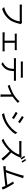

<svg xmlns="http://www.w3.org/2000/svg" viewBox="2988 -3876 965 6980"><g transform="rotate(90 3470.0 -385.5)"><path d="M845.8 -622 844.6 -615.6Q824 -518 786.9 -417Q749.8 -316 696 -247.2Q623 -154.2 528.9 -87.6Q434.8 -21 302.6 20.2L237 -52Q374.6 -87 466.9 -146.8Q559.2 -206.6 626.8 -293.4Q676.6 -357.2 711.6 -449.6Q746.6 -542 758.4 -621H244Q199 -621 146 -618.4V-703.8Q168.6 -701.6 195.5 -699.4Q222.4 -697.2 244.8 -697.2H749Q782 -697.2 801 -702.2L859.4 -664.4Q852.8 -649 845.8 -622Z M1272.4 -511.6H1733.2Q1749.8 -511.6 1803.2 -515.2V-437.8Q1768.4 -441 1733.2 -441H1273.2Q1238.6 -441 1204.2 -437.8V-515.2Q1236.4 -511.6 1272.4 -511.6ZM1536.2 -471.6V-30H1458.6V-471.6ZM1226.6 -70.6H1779.4Q1805.8 -70.6 1846 -75.2V6Q1818.2 2.6 1779.4 2.6H1226.6Q1190.4 2.6 1155.4 6V-75.2Q1188 -70.6 1226.6 -70.6Z M2305.2 -733.2H2710Q2762.2 -733.2 2802.8 -738V-658.2Q2754.4 -661.4 2710 -661.4H2306Q2256.8 -661.4 2215.6 -658.2V-738Q2269.6 -733.2 2305.2 -733.2ZM2182.4 -482.6H2836.6Q2854.2 -482.6 2875 -483.8Q2895.8 -485 2914 -487.2V-407.8Q2874 -410 2836.6 -410H2182.4Q2129.4 -410 2095.8 -407.6V-487.2Q2149.8 -482.6 2182.4 -482.6ZM2504.2 -135Q2476.6 -84.8 2423.1 -35.1Q2369.6 14.6 2307.6 46.2L2236.8 -6.2Q2295.4 -30.6 2345.9 -71.5Q2396.4 -112.4 2425.8 -160.2Q2460.2 -214.8 2471.7 -282.3Q2483.2 -349.8 2484 -448.2L2564.4 -448.4Q2564.4 -349.4 2550.4 -272.5Q2536.4 -195.6 2504.2 -135Z M3423.8 -407.8Q3491 -449.4 3555.8 -505.4Q3620.6 -561.4 3660.6 -610.8L3720.6 -553.6Q3674.8 -503.8 3602.6 -445.5Q3530.4 -387.2 3456 -342.2Q3388 -301.4 3291.7 -257.7Q3195.4 -214 3100.2 -184.4L3062.8 -256Q3154.6 -278.2 3254.3 -321.9Q3354 -365.6 3423.8 -407.8ZM3499.2 77.2H3410.4Q3411.6 62.8 3412.8 38.8Q3414 14.8 3414 -9.2V-365.2L3494.4 -384.6V-9.2Q3494.4 57 3499.2 77.2Z M4457.4 -625.8 4411.4 -559.8Q4374.6 -587.6 4307 -632.6Q4239.4 -677.6 4197 -702.2L4240.2 -766.6Q4280.6 -744.4 4348.8 -699.4Q4417 -654.4 4457.4 -625.8ZM4427.8 -168Q4550.2 -238.2 4647.3 -332.6Q4744.4 -427 4806 -534.4L4852.6 -454.8Q4787.2 -353.8 4687.2 -260.6Q4587.2 -167.4 4468.4 -97.8Q4396.6 -56.6 4304.8 -22.8Q4213 11 4137.4 26.8L4092 -51.6Q4178.2 -66.8 4266.3 -96.7Q4354.4 -126.6 4427.8 -168ZM4308.6 -407.8 4265.2 -339.8Q4224.6 -369 4157.2 -411.6Q4089.8 -454.2 4047.4 -476.2L4089.8 -542.2Q4132.8 -519.2 4204.1 -475.1Q4275.4 -431 4308.6 -407.8Z M5777.8 -676.2 5725.2 -652.2Q5710.6 -682 5687.6 -721.8Q5664.6 -761.6 5644.2 -790.4L5695.8 -813.2Q5715.6 -785.2 5739.5 -745.2Q5763.4 -705.2 5777.8 -676.2ZM5892.6 -712.2 5841 -688.2Q5822.6 -723.4 5800.2 -761.3Q5777.8 -799.2 5758 -825.4L5808.8 -848.2Q5829.2 -819.6 5853.9 -779.5Q5878.6 -739.4 5892.6 -712.2ZM5693.6 -608.4Q5661.4 -527.4 5607.3 -434.8Q5553.2 -342.2 5494.6 -277.4Q5405.4 -178 5300.4 -95.9Q5195.4 -13.8 5082.4 37.8L5021.2 -26.8Q5135.2 -71.2 5242.2 -150.6Q5349.2 -230 5433.4 -323.8Q5486.2 -382.8 5534.2 -463.1Q5582.2 -543.4 5600.6 -604.2H5208Q5179.8 -604.2 5122.6 -600.6L5108 -599.4V-686.6Q5123.2 -685.2 5152.1 -683.1Q5181 -681 5208 -681H5595.6Q5618 -681 5637.8 -683.1Q5657.6 -685.2 5669.2 -688.8L5717.8 -651Q5712 -643.6 5705.2 -631.3Q5698.4 -619 5693.6 -608.4ZM5817.8 -15 5750.8 43.6Q5693.6 -31.2 5612.2 -118.5Q5530.8 -205.8 5452.6 -274L5507.6 -327.8Q5584.2 -265.4 5672.2 -175.1Q5760.2 -84.8 5817.8 -15Z M6450.8 -720.8Q6438 -691.4 6426 -653.8Q6405.8 -589.6 6384.8 -524.2Q6272 -177 6235 -89.8L6147.8 -87Q6182 -163.8 6248.6 -366.1Q6315.2 -568.4 6344.6 -670.4Q6358.4 -721 6364.2 -765.2L6460.2 -745.4ZM6872 -2.8 6792 33.4Q6759 -56.2 6694.1 -183.2Q6629.2 -310.2 6578 -377L6650.8 -409.4Q6703.6 -332.6 6772.4 -206.4Q6841.2 -80.2 6872 -2.8ZM6740.2 -175.6 6762.2 -101Q6658.2 -87.6 6505.6 -70.7Q6353 -53.8 6210 -39.2L6111.8 -29.2Q6083.4 -26.2 6029.4 -18.6L6015 -107.6Q6063.2 -106.8 6106.8 -109.4Q6207.8 -114.8 6419.4 -137.4Q6631 -160 6740.2 -175.6Z"/></g></svg>

Font: 寒蝉端黑体 Light
Style: Regular
Weight: 300
Designer: ChillDuanSans {Warren2060}; 
Source Han Sans {Ryoko NISHIZUKA 西塚涼子 (kana, bopomofo & ideographs); Paul D. Hunt (Latin, G
Foundry: ChillType&Adobe
Version: Version 1.300;Glyphs 3.3 (3306)